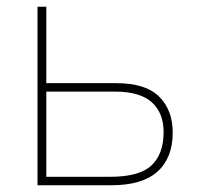

<svg xmlns="http://www.w3.org/2000/svg" viewBox="-20 -548 594 568"><path d="M324 -302Q411 -302 451 -262Q491 -222 491 -156Q491 -81 446 -40.5Q401 0 310 0H91V-528H117V-302ZM464 -157Q464 -214 429 -245.5Q394 -277 320 -277H117V-25H306Q393 -25 428.5 -59Q464 -93 464 -157Z"/></svg>

Font: Noto Sans Thin
Style: Regular
Weight: 100
Designer: Monotype Design Team
Foundry: Monotype Imaging Inc.
Version: Version 2.007